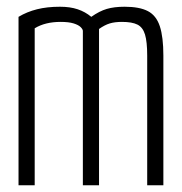

<svg xmlns="http://www.w3.org/2000/svg" viewBox="-20 -550 540 570"><path d="M35 0V-500Q60 -515 90 -522.5Q120 -530 158 -530Q188 -530 210.5 -522.5Q233 -515 251 -500Q275 -517 297 -523.5Q319 -530 350 -530Q394 -530 419 -517Q444 -504 454.5 -472Q465 -440 465 -385V0H417V-385Q417 -426 410.5 -447.5Q404 -469 388 -477Q372 -485 342 -485Q321 -485 306 -480.5Q291 -476 274 -464V0H226V-458Q226 -463 219.5 -469.5Q213 -476 198.5 -480.5Q184 -485 160 -485Q114 -485 83 -466V0Z"/></svg>

Font: M PLUS Code Latin Light
Style: Regular
Weight: 300
Designer: Coji Morishita
Foundry: UNDERFOREST DESIGN
Version: Version 1.002; ttfautohint (v1.8.3)